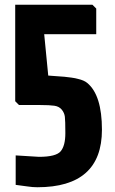

<svg xmlns="http://www.w3.org/2000/svg" viewBox="-20 -772 482 808"><path d="M44 -752H369L385 -736V-628H166L183 -454Q193 -453 216.5 -451.5Q240 -450 251 -449Q262 -448 280 -445.5Q298 -443 308 -440Q334 -434 347 -423Q409 -372 409 -226Q409 16 137 16Q117 16 94.5 12.5Q72 9 46 6V-118Q142 -112 144 -112Q216 -112 235.5 -135.5Q255 -159 255 -211.5Q255 -264 253 -280.5Q251 -297 240 -310.5Q229 -324 209 -327Q189 -330 150 -330H60L44 -346Z"/></svg>

Font: Chau Philomene One
Style: Regular
Weight: 400
Designer: Vicente Lamonaca
Foundry: TipoType
Version: Version 1.002